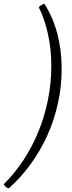

<svg xmlns="http://www.w3.org/2000/svg" viewBox="-63 -820 390 1040"><path d="M-15 200Q-22 200 -30 193.5Q-38 187 -43 178Q16 120 63.5 48Q111 -24 145 -107Q179 -190 197 -280.5Q215 -371 215 -465Q215 -552 197 -634.5Q179 -717 147 -781Q153 -788 162.5 -793.5Q172 -799 177 -800Q224 -727 247.5 -637.5Q271 -548 271 -447Q271 -352 251 -261Q231 -170 193.5 -87Q156 -4 103.5 68.5Q51 141 -15 200Z"/></svg>

Font: Texturina 12pt Thin
Style: Italic
Weight: 250
Italic angle: -11°
Designer: Guillermo Torres Carreño
Foundry: Omnibus-Type
Version: Version 1.002